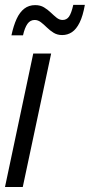

<svg xmlns="http://www.w3.org/2000/svg" viewBox="-20 -750 360 770"><path d="M0 0 113.3 -535.2H185.1L71.3 0ZM25.9 -608.4Q34.2 -647 46.6 -674.1Q59.1 -701.2 77.4 -715.3Q95.7 -729.5 121.1 -729.5Q141.6 -729.5 156.5 -720.5Q171.4 -711.4 183.6 -699.7Q195.8 -688 207 -679Q218.3 -669.9 231 -669.9Q247.1 -669.9 256.6 -683.1Q266.1 -696.3 273.9 -730.5H320.3Q312.5 -686 299.3 -659.4Q286.1 -632.8 268.6 -621.1Q251 -609.4 229.5 -609.4Q210 -609.4 195.3 -618.4Q180.7 -627.4 168.2 -639.6Q155.8 -651.9 144 -660.9Q132.3 -669.9 119.1 -669.9Q101.1 -669.9 90.1 -654.3Q79.1 -638.7 72.3 -608.4Z"/></svg>

Font: Open Sans Condensed
Style: Italic
Weight: 400
Width: 3
Italic angle: -12°
Designer: Monotype Design Team
Foundry: Monotype Imaging Inc.
Version: Version 3.000